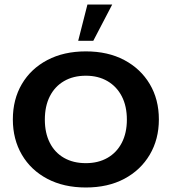

<svg xmlns="http://www.w3.org/2000/svg" viewBox="-20 -822 762 852"><path d="M361 10Q263 10 190 -28.5Q117 -67 77 -135.5Q37 -204 37 -292Q37 -381 77 -449Q117 -517 190 -555.5Q263 -594 361 -594Q459 -594 531.5 -555.5Q604 -517 644.5 -449Q685 -381 685 -292Q685 -204 644.5 -135.5Q604 -67 531.5 -28.5Q459 10 361 10ZM361 -98Q416 -98 457 -121.5Q498 -145 520.5 -188.5Q543 -232 543 -291Q543 -351 520.5 -394.5Q498 -438 457 -462Q416 -486 361 -486Q305 -486 264 -462Q223 -438 201 -394.5Q179 -351 179 -291Q179 -232 201 -188.5Q223 -145 264 -121.5Q305 -98 361 -98ZM327 -641 368 -802H478L394 -641Z"/></svg>

Font: Rokkitt
Style: Bold
Weight: 700
Designer: Vernon Adams
Foundry: Vernon Adams
Version: Version 3.103